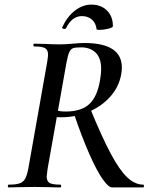

<svg xmlns="http://www.w3.org/2000/svg" viewBox="-20 -815 668 835"><path d="M18 -12Q49 -12 65 -17.5Q81 -23 89 -37Q97 -51 103 -81L185 -544Q189 -570 189 -577Q189 -598 176 -605.5Q163 -613 129 -613Q125 -613 125 -619Q125 -625 129 -625L175 -624Q215 -622 240 -622Q256 -622 270.5 -623Q285 -624 296 -625Q325 -628 347 -628Q510 -628 510 -521Q510 -508 507 -491Q497 -436 458.5 -393.5Q420 -351 364 -328Q308 -305 246 -305Q226 -305 218 -307L223 -336Q238 -330 266 -330Q333 -330 368 -362Q403 -394 415 -466Q420 -496 420 -514Q420 -563 396 -586Q372 -609 333 -609Q308 -609 298 -605.5Q288 -602 281.5 -588.5Q275 -575 269 -542L187 -81Q183 -53 183 -48Q183 -27 195.5 -19.5Q208 -12 242 -12Q246 -12 246 -6Q246 0 243 0Q213 0 197 -1L131 -2L65 -1Q48 0 18 0Q14 0 14 -6Q14 -12 18 -12ZM301 -322 371 -346Q423 -219 461.5 -147Q500 -75 533.5 -43.5Q567 -12 603 -12Q606 -12 606 -6Q606 0 603 0H467Q452 0 427 -35Q402 -70 369.5 -143Q337 -216 301 -322ZM336 -745Q293 -745 267 -692Q264 -689 261 -689Q257 -689 253 -691Q249 -693 250 -695Q272 -743 306 -769Q340 -795 377 -795Q419 -795 445 -769.5Q471 -744 471 -701Q471 -695 450.5 -690Q430 -685 413 -685Q400 -685 400 -688Q397 -715 379.5 -730Q362 -745 336 -745Z"/></svg>

Font: Cormorant Infant SemiBold
Style: Italic
Weight: 600
Italic angle: -10°
Designer: Christian Thalmann (Catharsis Fonts)
Foundry: Catharsis Fonts
Version: Version 4.000